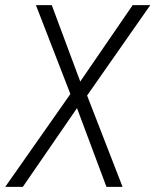

<svg xmlns="http://www.w3.org/2000/svg" viewBox="-37 -731 607 751"><path d="M276.9 -412.1 481.9 -710.9H550.8L303.7 -357.4L442.4 0H379.4L264.2 -308.1L52.2 0H-16.6L238.3 -363.3L103.5 -710.9H165.5Z"/></svg>

Font: TypoPRO Roboto
Style: Italic
Weight: 300
Italic angle: -12°
Designer: Google
Version: Version 2.136; 2016